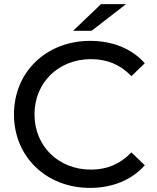

<svg xmlns="http://www.w3.org/2000/svg" viewBox="-20 -907 763 935"><path d="M336 -757H426L594 -887H472ZM418 8C527 8 621 -30 685 -102L620 -165C566 -108 500 -81 423 -81C265 -81 148 -195 148 -350C148 -505 265 -619 423 -619C500 -619 566 -593 620 -536L685 -599C621 -671 527 -708 419 -708C206 -708 48 -557 48 -350C48 -143 206 8 418 8Z"/></svg>

Font: AWKNG-Font Medium
Style: Regular
Weight: 500
Designer: Awakening Church
Foundry: Awakening Church
Version: Version 1.700;PS 001.700;hotconv 1.0.88;makeotf.lib2.5.64775